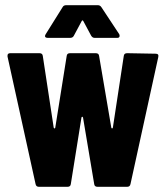

<svg xmlns="http://www.w3.org/2000/svg" viewBox="-20 -720 640 740"><path d="M117 -11 9 -502V-506Q9 -515 20 -515H132Q144 -515 145 -504L187 -228Q188 -225 190 -225Q192 -225 193 -228L237 -504Q238 -515 250 -515H349Q361 -515 362 -504L409 -228Q410 -225 412 -225Q414 -225 415 -228L457 -504Q458 -515 470 -515L580 -513Q593 -513 590 -500L483 -11Q481 0 470 0H356Q344 0 343 -11L300 -267Q299 -270 297 -270Q295 -270 294 -267L253 -11Q252 0 240 0H130Q119 0 117 -11ZM156 -588 221 -692Q225 -700 235 -700H357Q366 -700 371 -692L439 -589Q441 -586 441 -582Q441 -574 432 -574H345Q336 -574 331 -583L301 -639Q298 -644 295 -639L265 -583Q261 -574 250 -574H164Q157 -574 154.5 -577.5Q152 -581 156 -588Z"/></svg>

Font: Barlow Condensed
Style: Bold
Weight: 700
Width: 3
Designer: Jeremy Tribby
Foundry: Tribby Type
Version: Version 1.500